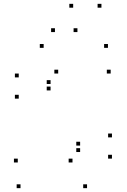

<svg xmlns="http://www.w3.org/2000/svg" viewBox="-20 -969 660 999"><path d="M432.9 10V-10H412.9V10ZM562.5 -143.7V-163.7H542.5V-143.7ZM562.5 -254.2V-274.2H542.5V-254.2ZM243.1 -498.5V-518.5H223.1V-498.5ZM243.1 -532V-552H223.1V-532ZM282.8 -586.4V-606.4H262.8V-586.4ZM555.8 -586.4V-606.4H535.8V-586.4ZM541.7 -720V-740H521.7V-720ZM207.1 -720V-740H187.1V-720ZM77.5 -566.3V-586.3H57.5V-566.3ZM77.5 -455.8V-475.8H57.5V-455.8ZM396.9 -211.5V-231.5H376.9V-211.5ZM396.9 -178V-198H376.9V-178ZM357.2 -123.6V-143.6H337.2V-123.6ZM72.5 -123.6V-143.6H52.5V-123.6ZM86.7 10V-10H66.7V10ZM265.9 -802.1V-822.1H245.9V-802.1ZM360.7 -929V-949H340.7V-929ZM507.8 -929V-949H487.8V-929ZM382.9 -802.1V-822.1H362.9V-802.1Z"/></svg>

Font: Monaspace Krypton Dots Var
Style: Regular
Weight: 400
Designer: Riley Cran and the Lettermatic Team
Version: Version 1.100 (Monaspace Krypton Dots)